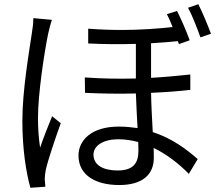

<svg xmlns="http://www.w3.org/2000/svg" viewBox="-20 -838 1040 910"><path d="M920 -818 871 -801C892 -764 914 -705 930 -661L980 -678C965 -718 939 -781 920 -818ZM819 -786 771 -771C780 -754 789 -733 798 -710C728 -702 645 -696 556 -696C505 -696 452 -698 398 -702V-632C477 -628 553 -628 624 -630V-466C546 -464 464 -465 382 -471L383 -398C463 -394 546 -393 624 -395C626 -342 629 -282 632 -231C604 -235 574 -238 543 -238C411 -238 352 -171 352 -101C352 -7 434 39 545 39C652 39 709 -8 709 -90C709 -104 709 -120 708 -137C768 -108 825 -65 875 -14L917 -84C867 -128 797 -182 704 -212C701 -270 697 -335 696 -398C766 -401 829 -406 882 -412V-485C826 -479 763 -473 696 -469V-633C743 -636 785 -639 823 -643C825 -638 827 -633 828 -629L879 -647C865 -687 838 -749 819 -786ZM226 -744 138 -752C138 -730 135 -704 131 -681C119 -598 86 -412 86 -265C86 -129 104 -20 124 52L195 47C194 36 193 21 192 12C192 0 194 -19 197 -33C208 -82 243 -185 268 -254L227 -287C210 -246 185 -183 170 -138C163 -187 160 -230 160 -279C160 -391 189 -584 208 -677C212 -695 220 -727 226 -744ZM423 -105C423 -148 470 -178 541 -178C572 -178 604 -173 635 -165C636 -148 636 -134 636 -123C636 -70 616 -30 538 -30C468 -30 423 -56 423 -105Z"/></svg>

Font: DAIFUKU Sans JP
Style: Regular
Weight: 400
Designer: Original font ‘Source Han Sans JP’ : Ryoko NISHIZUKA  (kana, bopomofo & ideographs); Paul D. Hunt (Latin, Greek & Cyrill
Foundry: Daifuku
Version: Version 1.001